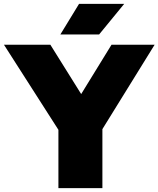

<svg xmlns="http://www.w3.org/2000/svg" viewBox="-52 -971 818 991"><path d="M746 -740 476.5 -304.5V0H249.5V-301L-31.5 -740H208L367 -485.5L523.5 -740ZM259.5 -793 356 -951H589L459.5 -793Z"/></svg>

Font: Encode Sans Semi Expanded Black
Style: Regular
Weight: 900
Width: 6
Designer: Multiple Designers
Foundry: Impallari Type
Version: Version 2.000